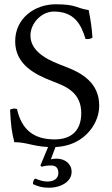

<svg xmlns="http://www.w3.org/2000/svg" viewBox="-20 -678 525 898"><path d="M220 96C243 96 253 110 253 131C253 157 232 171 202 171C182 171 171 167 144 157C137 164 134 171 134 183C159 194 176 200 208 200C269 200 315 169 315 126C315 88 284 64 244 64C235 64 226 65 218 67L239.4 9.7C280.2 7.8 318.5 -3.1 350 -22.8C407.5 -58.8 444 -120.4 444 -184C444 -290.4 363.9 -337 281.5 -367.9C222.3 -390.1 122.4 -427.9 122.4 -512C122.4 -568 173 -624 231.9 -624C329 -624 360 -562 380 -496C390.5 -494.2 403.5 -495 412.5 -502C409 -550 405 -578 394.7 -631C336.9 -639 339 -658 241.3 -658C140 -658 51 -591 51 -485C51 -379.6 137.5 -331.5 225.5 -298C286.3 -274.9 360 -246.8 360 -149C360 -68 314.8 -26 235 -26C141.5 -26 81.5 -68.5 59.5 -168C47.2 -172 36.6 -170.1 27 -165C31 -88 35 -62 47 -13C104.6 -13 132.8 6.2 205 9.5L169 96L175 102C191 97 201 96 220 96Z"/></svg>

Font: Libertinus Serif
Style: Regular
Weight: 400
Designer: Philipp H. Poll
Foundry: Khaled Hosny
Version: Version 6.2